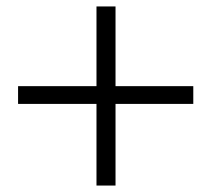

<svg xmlns="http://www.w3.org/2000/svg" viewBox="-20 -662 655 595"><path d="M579 -340H338V-87H279V-340H36V-395H279V-642H338V-395H579Z"/></svg>

Font: Source Han Serif SC Heavy
Style: Regular
Weight: 900
Designer: Ryoko NISHIZUKA  (kana & ideographs); Frank Grießhammer (Latin, Greek & Cyrillic); Wenlong ZHANG  (bopomofo); Sandoll Co
Foundry: Adobe Systems Incorporated
Version: Version 1.001 October 20, 2017